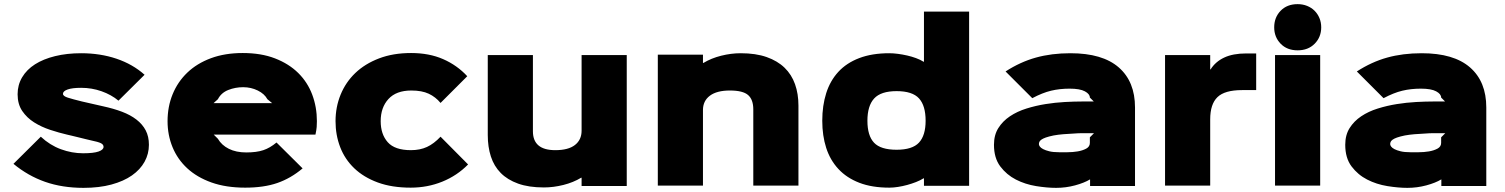

<svg xmlns="http://www.w3.org/2000/svg" viewBox="-20 -896 7266 927"><path d="M699 -197Q699 -153 678 -115Q657 -77 617 -49Q577 -21 518 -5Q459 11 383 11Q281 11 198 -18Q115 -47 45 -105L177 -236Q221 -195 274 -175.5Q327 -156 381 -156Q432 -156 456 -164.5Q480 -173 480 -187Q480 -198 467.5 -204.5Q455 -211 416 -219Q411 -220 395 -224Q379 -228 360.5 -232.5Q342 -237 325.5 -241Q309 -245 304 -246Q265 -255 222.5 -269Q180 -283 145 -305Q110 -327 87.5 -360Q65 -393 65 -441Q65 -486 87 -523Q109 -560 149 -585.5Q189 -611 246 -625Q303 -639 372 -639Q464 -639 542.5 -612.5Q621 -586 678 -535L552 -410Q517 -439 470 -455.5Q423 -472 372 -472Q329 -472 306.5 -464Q284 -456 284 -443Q284 -432 307.5 -424.5Q331 -417 376 -406L477 -383Q528 -372 569 -356.5Q610 -341 639 -318.5Q668 -296 683.5 -266.5Q699 -237 699 -197Z M1510 -311Q1510 -297 1509 -283Q1508 -269 1503 -246H1012L1032 -226Q1050 -195 1085 -177.5Q1120 -160 1169 -160Q1219 -160 1251.5 -171Q1284 -182 1315 -208L1441 -83Q1384 -35 1319 -12.5Q1254 10 1164 10Q1071 10 1001 -15Q931 -40 884 -83.5Q837 -127 813 -185.5Q789 -244 789 -311Q789 -381 813.5 -441Q838 -501 884.5 -545.5Q931 -590 998.5 -615Q1066 -640 1152 -640Q1241 -640 1308 -614Q1375 -588 1420 -543.5Q1465 -499 1487.5 -439Q1510 -379 1510 -311ZM1294 -398 1271 -417Q1257 -443 1224.5 -459Q1192 -475 1154 -475Q1116 -475 1082 -461.5Q1048 -448 1032 -417L1011 -398Z M2240 -102Q2187 -48 2115.5 -19Q2044 10 1963 10Q1872 10 1804 -15Q1736 -40 1690.5 -83.5Q1645 -127 1622.5 -185.5Q1600 -244 1600 -311Q1600 -379 1624.5 -439Q1649 -499 1695.5 -543.5Q1742 -588 1810 -614Q1878 -640 1965 -640Q2052 -640 2119.5 -610.5Q2187 -581 2236 -528L2107 -399Q2083 -428 2050 -443.5Q2017 -459 1966 -459Q1893 -459 1855.5 -418Q1818 -377 1818 -311Q1818 -248 1852 -209.5Q1886 -171 1964 -171Q2008 -171 2041.5 -186.5Q2075 -202 2107 -236Z M3006 2H2788V-38H2786Q2748 -15 2700 -3Q2652 9 2606 9Q2533 9 2481.5 -9.5Q2430 -28 2397.5 -61Q2365 -94 2350 -140.5Q2335 -187 2335 -244V-630H2553V-262Q2553 -171 2661 -171Q2724 -171 2756 -196Q2788 -221 2788 -265V-630H3006Z M3835 -386V0H3617V-368Q3617 -415 3592 -437Q3567 -459 3504 -459Q3441 -459 3407.5 -434Q3374 -409 3374 -365V0H3156V-632H3374V-592H3376Q3414 -615 3462 -627Q3510 -639 3556 -639Q3629 -639 3681.5 -620.5Q3734 -602 3768 -569Q3802 -536 3818.5 -489.5Q3835 -443 3835 -386Z M4659 1H4441V-35H4439Q4423 -25 4402.5 -17Q4382 -9 4360 -3Q4338 3 4315.5 6.5Q4293 10 4274 10Q4190 10 4129 -13.5Q4068 -37 4028 -80Q3988 -123 3969 -182Q3950 -241 3950 -313Q3950 -386 3969 -446Q3988 -506 4027.5 -549Q4067 -592 4128.5 -615.5Q4190 -639 4274 -639Q4293 -639 4315.5 -636Q4338 -633 4360 -628Q4382 -623 4402.5 -615.5Q4423 -608 4439 -598H4441V-840H4659ZM4449 -313Q4449 -386 4417 -421Q4385 -456 4309 -456Q4233 -456 4200.5 -420.5Q4168 -385 4168 -313Q4168 -241 4200 -207Q4232 -173 4309 -173Q4385 -173 4417 -207.5Q4449 -242 4449 -313Z M5460 -377V2H5243V-30Q5215 -13 5170.5 -1Q5126 11 5079 11Q5035 11 4982.5 2.5Q4930 -6 4885 -29Q4840 -52 4809.5 -92.5Q4779 -133 4779 -197Q4779 -244 4800 -277.5Q4821 -311 4856 -334.5Q4891 -358 4936 -372Q4981 -386 5028 -393.5Q5075 -401 5121 -403.5Q5167 -406 5205 -406H5261L5242 -425Q5242 -442 5218 -455Q5194 -468 5144 -468Q5096 -468 5054.5 -458Q5013 -448 4964 -422L4835 -551Q4906 -597 4981.5 -618Q5057 -639 5148 -639Q5303 -639 5381.5 -570.5Q5460 -502 5460 -377ZM5262 -253H5240Q5220 -253 5203.5 -253Q5187 -253 5161 -251Q5138 -250 5113.5 -248Q5089 -246 5067 -242Q5043 -237 5029 -232Q5015 -227 5007.5 -221.5Q5000 -216 4998 -210.5Q4996 -205 4996 -200Q4996 -195 5000.5 -188.5Q5005 -182 5016.5 -176Q5028 -170 5046.5 -165.5Q5065 -161 5093 -161Q5109 -161 5134 -161Q5159 -161 5183 -165Q5207 -169 5224.5 -178.5Q5242 -188 5242 -206V-233Z M6045 -461H5977Q5893 -461 5858 -427Q5823 -393 5823 -320V0H5605V-630H5823V-561H5825Q5848 -598 5890.5 -618Q5933 -638 5997 -638H6045Z M6359 -764Q6359 -717 6327.5 -685Q6296 -653 6245 -653Q6194 -653 6163 -685Q6132 -717 6132 -764Q6132 -812 6163 -844Q6194 -876 6245 -876Q6270 -876 6291 -867.5Q6312 -859 6327 -844Q6342 -829 6350.5 -808.5Q6359 -788 6359 -764ZM6354 0H6136V-630H6354Z M7156 -377V2H6939V-30Q6911 -13 6866.5 -1Q6822 11 6775 11Q6731 11 6678.5 2.5Q6626 -6 6581 -29Q6536 -52 6505.5 -92.5Q6475 -133 6475 -197Q6475 -244 6496 -277.5Q6517 -311 6552 -334.5Q6587 -358 6632 -372Q6677 -386 6724 -393.5Q6771 -401 6817 -403.5Q6863 -406 6901 -406H6957L6938 -425Q6938 -442 6914 -455Q6890 -468 6840 -468Q6792 -468 6750.5 -458Q6709 -448 6660 -422L6531 -551Q6602 -597 6677.5 -618Q6753 -639 6844 -639Q6999 -639 7077.5 -570.5Q7156 -502 7156 -377ZM6958 -253H6936Q6916 -253 6899.5 -253Q6883 -253 6857 -251Q6834 -250 6809.5 -248Q6785 -246 6763 -242Q6739 -237 6725 -232Q6711 -227 6703.5 -221.5Q6696 -216 6694 -210.5Q6692 -205 6692 -200Q6692 -195 6696.5 -188.5Q6701 -182 6712.5 -176Q6724 -170 6742.5 -165.5Q6761 -161 6789 -161Q6805 -161 6830 -161Q6855 -161 6879 -165Q6903 -169 6920.5 -178.5Q6938 -188 6938 -206V-233Z"/></svg>

Font: TypoPRO Sinkin Sans
Style: 900 X Black
Weight: 950
Designer: Keith Bates
Foundry: K-Type
Version: Sinkin Sans (version 1.0)  by Keith Bates   •   © 2014   www